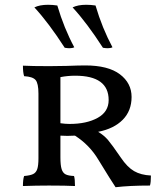

<svg xmlns="http://www.w3.org/2000/svg" viewBox="-20 -777 698 804"><path d="M612 -42Q612 -13 608 0Q523 0 464 7Q457 -5 437 -35L392 -108Q355 -170 294 -209L262 -208L233 -209V-118Q233 -85 238 -69Q243 -53 254.5 -47Q266 -41 290 -40Q294 -28 294 2Q257 0 185 0Q132 0 76 2Q76 -26 81 -40Q106 -42 118.5 -48Q131 -54 136 -69Q141 -84 141 -114V-385Q141 -428 129 -442Q117 -456 81 -458Q76 -473 76 -502Q114 -500 186 -500L258 -501Q310 -503 337 -503Q433 -503 482 -466Q531 -429 531 -371Q531 -313 494 -275.5Q457 -238 391 -225Q416 -210 432.5 -190.5Q449 -171 486 -117Q513 -77 541.5 -60.5Q570 -44 612 -42ZM435 -358Q435 -460 295 -460Q263 -460 233 -454V-261Q254 -258 271 -258Q343 -258 389 -283.5Q435 -309 435 -358ZM124 -746Q146 -757 181 -757Q200 -757 220 -754Q248 -659 291 -579Q283 -575 271 -575Q263 -575 251 -577Q184 -681 124 -746ZM284 -746Q306 -757 341 -757Q360 -757 380 -754Q408 -659 451 -579Q443 -575 431 -575Q423 -575 411 -577Q344 -681 284 -746Z"/></svg>

Font: Vollkorn SC
Style: Regular
Weight: 400
Designer: Friedrich Althausen
Foundry: Friedrich Althausen
Version: Version 4.015